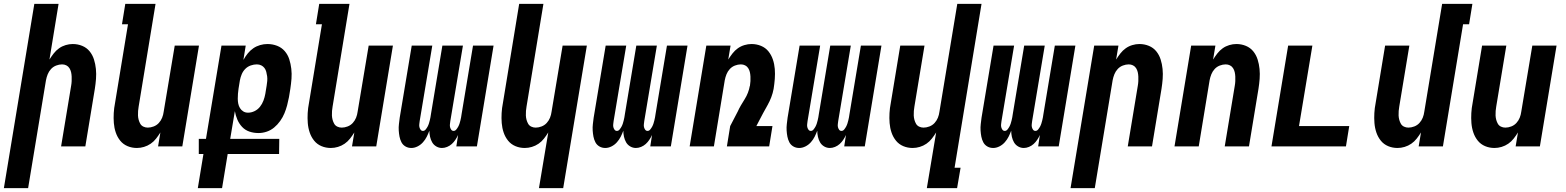

<svg xmlns="http://www.w3.org/2000/svg" viewBox="-54 -755 8074 990"><path d="M-34 215 123 -735H248L201 -448Q211 -464 223 -479.5Q235 -495 250.5 -506Q266 -517 284.5 -522.5Q303 -528 321 -528Q347 -528 370 -518.5Q393 -509 408 -490.5Q423 -472 430.5 -448.5Q438 -425 440.5 -399.5Q443 -374 441 -348Q439 -322 435 -297L386 0H261L313 -314Q315 -325 315.5 -337Q316 -349 315.5 -360.5Q315 -372 312.5 -383Q310 -394 304 -403.5Q298 -413 288 -418Q278 -423 266 -423Q251 -423 235.5 -417Q220 -411 209 -399Q198 -387 192 -372Q186 -357 183 -341L91 215Z M652 8Q626 8 603.5 -1.5Q581 -11 566 -29.5Q551 -48 543 -71.5Q535 -95 533 -120.5Q531 -146 532.5 -172Q534 -198 539 -223L606 -630H575L592 -735H748L661 -206Q659 -195 658 -183Q657 -171 657.5 -159.5Q658 -148 661 -137Q664 -126 669.5 -116.5Q675 -107 685.5 -102Q696 -97 708 -97Q723 -97 738.5 -103Q754 -109 765 -121Q776 -133 782 -148Q788 -163 790 -179L847 -520H972L886 0H761L773 -72Q763 -56 751 -40.5Q739 -25 723 -14Q707 -3 688.5 2.5Q670 8 652 8Z M966 215 995 39H971V-39H1008L1088 -520H1213L1201 -446Q1211 -464 1223.5 -479.5Q1236 -495 1252 -506Q1268 -517 1287 -522.5Q1306 -528 1325 -528Q1351 -528 1374.5 -519Q1398 -510 1414 -491.5Q1430 -473 1437.5 -449.5Q1445 -426 1448 -400.5Q1451 -375 1449 -349Q1447 -323 1443 -297L1436 -254Q1432 -233 1426.5 -212Q1421 -191 1412.5 -170.5Q1404 -150 1390.5 -131Q1377 -112 1359.5 -97.5Q1342 -83 1321 -76Q1300 -69 1279 -69Q1254 -69 1232 -76.5Q1210 -84 1194.5 -100.5Q1179 -117 1170 -138Q1161 -159 1157 -182L1133 -39H1386L1385 39H1120L1091 215ZM1225 -174Q1242 -174 1258.5 -182Q1275 -190 1286.5 -204.5Q1298 -219 1304.5 -236.5Q1311 -254 1314 -271L1321 -314Q1323 -326 1324 -338Q1325 -350 1323.5 -361.5Q1322 -373 1319 -384.5Q1316 -396 1309.5 -404.5Q1303 -413 1293 -418Q1283 -423 1270 -423Q1255 -423 1239 -417.5Q1223 -412 1211 -400Q1199 -388 1192.5 -372.5Q1186 -357 1183 -341L1176 -298Q1174 -285 1173 -272Q1172 -259 1172 -246Q1172 -233 1174.5 -220.5Q1177 -208 1183.5 -197.5Q1190 -187 1200.5 -180.5Q1211 -174 1225 -174Z M1652 8Q1626 8 1603.5 -1.5Q1581 -11 1566 -29.5Q1551 -48 1543 -71.5Q1535 -95 1533 -120.5Q1531 -146 1532.5 -172Q1534 -198 1539 -223L1606 -630H1575L1592 -735H1748L1661 -206Q1659 -195 1658 -183Q1657 -171 1657.5 -159.5Q1658 -148 1661 -137Q1664 -126 1669.5 -116.5Q1675 -107 1685.5 -102Q1696 -97 1708 -97Q1723 -97 1738.5 -103Q1754 -109 1765 -121Q1776 -133 1782 -148Q1788 -163 1790 -179L1847 -520H1972L1886 0H1761L1773 -72Q1763 -56 1751 -40.5Q1739 -25 1723 -14Q1707 -3 1688.5 2.5Q1670 8 1652 8Z M2067 8Q2050 8 2036.5 0Q2023 -8 2016 -21.5Q2009 -35 2006 -50.5Q2003 -66 2002 -82.5Q2001 -99 2003 -115.5Q2005 -132 2007 -148L2069 -520H2175L2110 -131Q2109 -123 2108 -115Q2107 -107 2108.5 -100Q2110 -93 2114.5 -86.5Q2119 -80 2127 -80Q2135 -80 2141 -87.5Q2147 -95 2151 -102.5Q2155 -110 2157.5 -118Q2160 -126 2162 -134Q2164 -142 2165.5 -150Q2167 -158 2168 -166L2227 -520H2333L2268 -131Q2267 -123 2266 -115Q2265 -107 2266.5 -100Q2268 -93 2272.5 -86.5Q2277 -80 2285 -80Q2293 -80 2299 -87.5Q2305 -95 2309 -102.5Q2313 -110 2315.5 -118Q2318 -126 2320 -134Q2322 -142 2323.5 -150Q2325 -158 2326 -166L2385 -520H2491L2405 0H2299L2308 -59Q2302 -46 2294 -34Q2286 -22 2275.5 -12.5Q2265 -3 2251.5 2.5Q2238 8 2225 8Q2209 8 2195.5 0Q2182 -8 2174.5 -21Q2167 -34 2163.5 -49.5Q2160 -65 2160 -81Q2154 -65 2146.5 -50Q2139 -35 2127 -21.5Q2115 -8 2099 0Q2083 8 2067 8Z M2725 215 2773 -72Q2763 -56 2751 -40.5Q2739 -25 2723 -14Q2707 -3 2688.5 2.5Q2670 8 2652 8Q2626 8 2603.5 -1.5Q2581 -11 2566 -29.5Q2551 -48 2543 -71.5Q2535 -95 2533 -120.5Q2531 -146 2532.5 -172Q2534 -198 2539 -223L2623 -735H2748L2661 -206Q2659 -195 2658 -183Q2657 -171 2657.5 -159.5Q2658 -148 2661 -137Q2664 -126 2669.5 -116.5Q2675 -107 2685.5 -102Q2696 -97 2708 -97Q2723 -97 2738.5 -103Q2754 -109 2765 -121Q2776 -133 2782 -148Q2788 -163 2790 -179L2847 -520H2972L2850 215Z M3067 8Q3050 8 3036.5 0Q3023 -8 3016 -21.5Q3009 -35 3006 -50.5Q3003 -66 3002 -82.5Q3001 -99 3003 -115.5Q3005 -132 3007 -148L3069 -520H3175L3110 -131Q3109 -123 3108 -115Q3107 -107 3108.5 -100Q3110 -93 3114.5 -86.5Q3119 -80 3127 -80Q3135 -80 3141 -87.5Q3147 -95 3151 -102.5Q3155 -110 3157.5 -118Q3160 -126 3162 -134Q3164 -142 3165.5 -150Q3167 -158 3168 -166L3227 -520H3333L3268 -131Q3267 -123 3266 -115Q3265 -107 3266.5 -100Q3268 -93 3272.5 -86.5Q3277 -80 3285 -80Q3293 -80 3299 -87.5Q3305 -95 3309 -102.5Q3313 -110 3315.5 -118Q3318 -126 3320 -134Q3322 -142 3323.5 -150Q3325 -158 3326 -166L3385 -520H3491L3405 0H3299L3308 -59Q3302 -46 3294 -34Q3286 -22 3275.5 -12.5Q3265 -3 3251.5 2.5Q3238 8 3225 8Q3209 8 3195.5 0Q3182 -8 3174.5 -21Q3167 -34 3163.5 -49.5Q3160 -65 3160 -81Q3154 -65 3146.5 -50Q3139 -35 3127 -21.5Q3115 -8 3099 0Q3083 8 3067 8Z M3502 0 3588 -520H3713L3701 -448Q3711 -464 3723 -479.5Q3735 -495 3750.5 -506Q3766 -517 3784.5 -522.5Q3803 -528 3821 -528Q3847 -528 3870 -518.5Q3893 -509 3908 -490.5Q3923 -472 3931 -448.5Q3939 -425 3941 -399.5Q3943 -374 3941 -348Q3939 -322 3935 -297Q3931 -275 3923 -254Q3915 -233 3903.5 -212.5Q3892 -192 3881 -172Q3870 -152 3860 -132L3846 -105H3929L3912 0H3694L3711 -105L3750 -180Q3757 -196 3766.5 -212Q3776 -228 3786 -244Q3796 -260 3802.5 -277Q3809 -294 3812 -311L3813 -313Q3815 -325 3815.5 -337Q3816 -349 3815.5 -360.5Q3815 -372 3812.5 -383Q3810 -394 3804 -403.5Q3798 -413 3788 -418Q3778 -423 3766 -423Q3751 -423 3735.5 -417Q3720 -411 3709 -399Q3698 -387 3692 -372Q3686 -357 3683 -341L3627 0Z M4067 8Q4050 8 4036.5 0Q4023 -8 4016 -21.5Q4009 -35 4006 -50.5Q4003 -66 4002 -82.5Q4001 -99 4003 -115.5Q4005 -132 4007 -148L4069 -520H4175L4110 -131Q4109 -123 4108 -115Q4107 -107 4108.5 -100Q4110 -93 4114.5 -86.5Q4119 -80 4127 -80Q4135 -80 4141 -87.5Q4147 -95 4151 -102.5Q4155 -110 4157.5 -118Q4160 -126 4162 -134Q4164 -142 4165.5 -150Q4167 -158 4168 -166L4227 -520H4333L4268 -131Q4267 -123 4266 -115Q4265 -107 4266.5 -100Q4268 -93 4272.5 -86.5Q4277 -80 4285 -80Q4293 -80 4299 -87.5Q4305 -95 4309 -102.5Q4313 -110 4315.5 -118Q4318 -126 4320 -134Q4322 -142 4323.5 -150Q4325 -158 4326 -166L4385 -520H4491L4405 0H4299L4308 -59Q4302 -46 4294 -34Q4286 -22 4275.5 -12.5Q4265 -3 4251.5 2.5Q4238 8 4225 8Q4209 8 4195.5 0Q4182 -8 4174.5 -21Q4167 -34 4163.5 -49.5Q4160 -65 4160 -81Q4154 -65 4146.5 -50Q4139 -35 4127 -21.5Q4115 -8 4099 0Q4083 8 4067 8Z M4725 215 4773 -72Q4763 -56 4751 -40.5Q4739 -25 4723 -14Q4707 -3 4688.5 2.5Q4670 8 4652 8Q4626 8 4603.5 -1.5Q4581 -11 4566 -29.5Q4551 -48 4543 -71.5Q4535 -95 4533 -120.5Q4531 -146 4532.5 -172Q4534 -198 4539 -223L4588 -520H4713L4661 -206Q4659 -195 4658 -183Q4657 -171 4657.5 -159.5Q4658 -148 4661 -137Q4664 -126 4669.5 -116.5Q4675 -107 4685.5 -102Q4696 -97 4708 -97Q4723 -97 4738.5 -103Q4754 -109 4765 -121Q4776 -133 4782 -148Q4788 -163 4790 -179L4882 -735H5007L4868 110H4899L4881 215Z M5067 8Q5050 8 5036.5 0Q5023 -8 5016 -21.5Q5009 -35 5006 -50.5Q5003 -66 5002 -82.5Q5001 -99 5003 -115.5Q5005 -132 5007 -148L5069 -520H5175L5110 -131Q5109 -123 5108 -115Q5107 -107 5108.5 -100Q5110 -93 5114.5 -86.5Q5119 -80 5127 -80Q5135 -80 5141 -87.5Q5147 -95 5151 -102.5Q5155 -110 5157.5 -118Q5160 -126 5162 -134Q5164 -142 5165.5 -150Q5167 -158 5168 -166L5227 -520H5333L5268 -131Q5267 -123 5266 -115Q5265 -107 5266.5 -100Q5268 -93 5272.5 -86.5Q5277 -80 5285 -80Q5293 -80 5299 -87.5Q5305 -95 5309 -102.5Q5313 -110 5315.5 -118Q5318 -126 5320 -134Q5322 -142 5323.5 -150Q5325 -158 5326 -166L5385 -520H5491L5405 0H5299L5308 -59Q5302 -46 5294 -34Q5286 -22 5275.5 -12.5Q5265 -3 5251.5 2.5Q5238 8 5225 8Q5209 8 5195.5 0Q5182 -8 5174.5 -21Q5167 -34 5163.5 -49.5Q5160 -65 5160 -81Q5154 -65 5146.5 -50Q5139 -35 5127 -21.5Q5115 -8 5099 0Q5083 8 5067 8Z M5466 215 5588 -520H5713L5701 -448Q5711 -464 5723 -479.5Q5735 -495 5750.5 -506Q5766 -517 5784.5 -522.5Q5803 -528 5821 -528Q5847 -528 5870 -518.5Q5893 -509 5908 -490.5Q5923 -472 5930.5 -448.5Q5938 -425 5940.5 -399.5Q5943 -374 5941 -348Q5939 -322 5935 -297L5886 0H5761L5813 -314Q5815 -325 5815.5 -337Q5816 -349 5815.5 -360.5Q5815 -372 5812.5 -383Q5810 -394 5804 -403.5Q5798 -413 5788 -418Q5778 -423 5766 -423Q5751 -423 5735.5 -417Q5720 -411 5709 -399Q5698 -387 5692 -372Q5686 -357 5683 -341L5591 215Z M6002 0 6088 -520H6213L6201 -448Q6211 -464 6223 -479.5Q6235 -495 6250.5 -506Q6266 -517 6284.5 -522.5Q6303 -528 6321 -528Q6347 -528 6370 -518.5Q6393 -509 6408 -490.5Q6423 -472 6430.5 -448.5Q6438 -425 6440.5 -399.5Q6443 -374 6441 -348Q6439 -322 6435 -297L6386 0H6261L6313 -314Q6315 -325 6315.5 -337Q6316 -349 6315.5 -360.5Q6315 -372 6312.5 -383Q6310 -394 6304 -403.5Q6298 -413 6288 -418Q6278 -423 6266 -423Q6251 -423 6235.5 -417Q6220 -411 6209 -399Q6198 -387 6192 -372Q6186 -357 6183 -341L6127 0Z M6502 0 6588 -520H6713L6644 -105H6903L6886 0Z M7152 8Q7126 8 7103.5 -1.5Q7081 -11 7066 -29.5Q7051 -48 7043 -71.5Q7035 -95 7033 -120.5Q7031 -146 7032.5 -172Q7034 -198 7039 -223L7088 -520H7213L7161 -206Q7159 -195 7158 -183Q7157 -171 7157.5 -159.5Q7158 -148 7161 -137Q7164 -126 7169.5 -116.5Q7175 -107 7185.5 -102Q7196 -97 7208 -97Q7223 -97 7238.5 -103Q7254 -109 7265 -121Q7276 -133 7282 -148Q7288 -163 7290 -179L7382 -735H7538L7521 -630H7490L7386 0H7261L7273 -72Q7263 -56 7251 -40.5Q7239 -25 7223 -14Q7207 -3 7188.5 2.5Q7170 8 7152 8Z M7652 8Q7626 8 7603.5 -1.5Q7581 -11 7566 -29.5Q7551 -48 7543 -71.5Q7535 -95 7533 -120.5Q7531 -146 7532.5 -172Q7534 -198 7539 -223L7588 -520H7713L7661 -206Q7659 -195 7658 -183Q7657 -171 7657.5 -159.5Q7658 -148 7661 -137Q7664 -126 7669.5 -116.5Q7675 -107 7685.5 -102Q7696 -97 7708 -97Q7723 -97 7738.5 -103Q7754 -109 7765 -121Q7776 -133 7782 -148Q7788 -163 7790 -179L7847 -520H7972L7886 0H7761L7773 -72Q7763 -56 7751 -40.5Q7739 -25 7723 -14Q7707 -3 7688.5 2.5Q7670 8 7652 8Z"/></svg>

Font: Iosevka Term Curly XBd Obl
Style: Regular
Weight: 800
Italic angle: -9°
Designer: Belleve Invis
Foundry: Belleve Invis
Version: Version 32.3.0